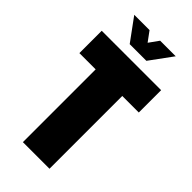

<svg xmlns="http://www.w3.org/2000/svg" viewBox="-269 -925 985 985"><g transform="rotate(45 223.5 -433.0)"><path d="M126 -528H8V-690H439V-528H319V0H126ZM68 -866H179L218 -813L256 -866H369L279 -743H158Z"/></g></svg>

Font: Decalotype Black
Style: Regular
Weight: 900
Designer: Alfredo Marco Pradil
Foundry: Alfredo Marco Pradil
Version: Version 1.0